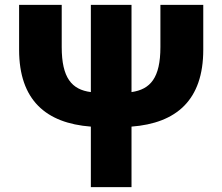

<svg xmlns="http://www.w3.org/2000/svg" viewBox="-20 -764 908 784"><path d="M635 -744V-572C635 -446 594 -399 517 -388V-744H351V-388C273 -398 232 -446 232 -572V-744H58V-561C58 -355 168 -261 351 -247V0H517V-247C700 -261 810 -355 810 -561V-744Z"/></svg>

Font: Noto Sans T Chinese Black
Style: Bold
Weight: 900
Designer: Ryoko NISHIZUKA (kana & ideographs); Paul D. Hunt (Latin, Greek & Cyrillic); Wenlong ZHANG (bopomofo); Sandoll Communica
Foundry: Adobe Systems Incorporated
Version: Version 1.000;PS 1;hotconv 1.0.78;makeotf.lib2.5.61930